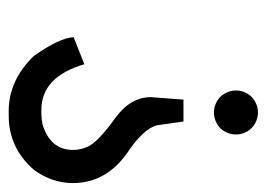

<svg xmlns="http://www.w3.org/2000/svg" viewBox="-102 -418 584 419"><g transform="rotate(-90 189.5 -208.0)"><path d="M157.2 -480.5Q224.1 -480.5 277.3 -425.8Q316.4 -370.6 318.4 -338.9L259.3 -315.4Q231.9 -409.2 159.7 -409.2H149.9Q140.6 -409.2 128.4 -406.7Q72.3 -390.1 72.3 -339.8Q72.3 -323.7 79.6 -307.6Q89.4 -285.6 143.1 -247.1Q187.5 -214.4 187.5 -169.9L182.1 -99.1H134.3L126 -157.7Q118.2 -184.6 74.7 -215.8Q0 -263.7 0 -340.3Q0 -385.7 28.3 -424.8Q76.2 -480.5 147 -480.5ZM153.8 -32.7Q166 -32.7 177.5 -26.6Q189 -20.5 195.6 -8.8Q202.1 2.9 202.1 15.6Q202.1 27.8 195.8 39.3Q189.5 50.8 178 57.1Q166.5 63.5 153.8 63.5Q141.6 63.5 130.1 57.1Q118.7 50.8 112.3 39.3Q106 27.8 106 15.6Q106 2.9 112.3 -8.8Q118.7 -20.5 130.4 -26.6Q142.1 -32.7 153.8 -32.7Z"/></g></svg>

Font: Gasq
Style: Regular
Weight: 400
Designer: Husham Jawad
Version: Version 1.00;December 29, 2020;FontCreator 13.0.0.2683 32-bi